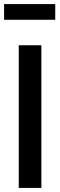

<svg xmlns="http://www.w3.org/2000/svg" viewBox="-21 -922 294 942"><path d="M-1 -902H250V-825H-1ZM71 -700H182V0H71Z"/></svg>

Font: Haskoy SemiBold
Style: Regular
Weight: 600
Designer: Ertekin Erdin
Foundry: Ertekin Erdin
Version: Version 1.500; ttfautohint (v1.8.3)